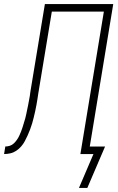

<svg xmlns="http://www.w3.org/2000/svg" viewBox="-59 -755 579 941"><path d="M369 166H328L399 0H335L450 -698H195L129 -299Q127 -284 124.5 -269.5Q122 -255 119.5 -240Q117 -225 113.5 -210Q110 -195 106.5 -180Q103 -165 98.5 -150Q94 -135 88.5 -120.5Q83 -106 76.5 -91.5Q70 -77 62.5 -63Q55 -49 44.5 -37Q34 -25 20.5 -16Q7 -7 -8.5 -3.5Q-24 0 -39 0L-33 -37Q-22 -37 -11 -40.5Q0 -44 8.5 -52Q17 -60 24 -70Q31 -80 35.5 -90Q40 -100 44.5 -111Q49 -122 52 -132.5Q55 -143 58.5 -154Q62 -165 65 -175.5Q68 -186 70 -197Q72 -208 74.5 -219Q77 -230 79 -240.5Q81 -251 83 -262Q85 -273 87 -284Q89 -295 90 -306L161 -735H496L381 -37H456Z"/></svg>

Font: Iosevka Term Curly Extralight
Style: Italic
Weight: 200
Italic angle: -9°
Designer: Belleve Invis
Foundry: Belleve Invis
Version: Version 32.3.0